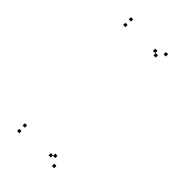

<svg xmlns="http://www.w3.org/2000/svg" viewBox="-298 -909 1217 1217"><g transform="rotate(45 310.0 -300.5)"><path d="M446.5 -791V-811H426.5V-791ZM133.5 -791V-811H113.5V-791ZM133.5 -741V-761H113.5V-741ZM406 -741V-761H386V-741ZM383.5 -758.5V-778.5H363.5V-758.5ZM383.5 177.5V157.5H363.5V177.5ZM406 160V140H386V160ZM133.5 160V140H113.5V160ZM133.5 210V190H113.5V210ZM446.5 210V190H426.5V210Z"/></g></svg>

Font: Monaspace Radon Dots Var
Style: Regular
Weight: 400
Designer: Riley Cran and the Lettermatic Team
Version: Version 1.100 (Monaspace Radon Dots)